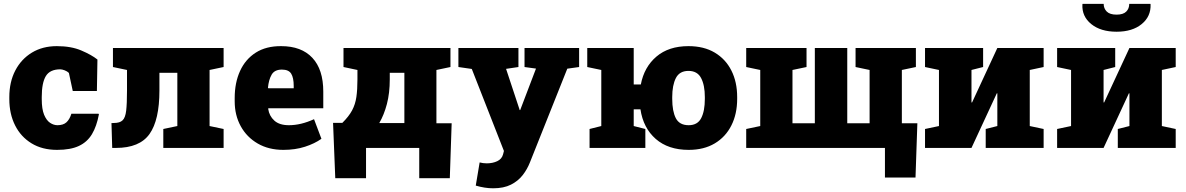

<svg xmlns="http://www.w3.org/2000/svg" viewBox="-20 -782 6269 1015"><path d="M281.7 10.3Q203.1 10.3 146.5 -24.4Q89.8 -59.1 59.6 -119.6Q29.3 -180.2 29.3 -257.8V-269Q29.3 -348.6 60.8 -409.2Q92.3 -469.7 148.7 -503.9Q205.1 -538.1 280.3 -538.1Q356 -538.1 409.9 -515.1Q463.9 -492.2 495.1 -467.3L492.2 -300.8H364.7L344.2 -396.5Q335.9 -404.8 322 -410.2Q308.1 -415.5 298.8 -415.5Q244.1 -415.5 222.4 -379.9Q200.7 -344.2 200.7 -269V-257.8Q200.7 -205.6 213.1 -175.5Q225.6 -145.5 244.6 -132.8Q263.7 -120.1 283.7 -120.1Q314.5 -120.1 331.3 -135.5Q348.1 -150.9 357.4 -180.7H501L502.9 -177.7Q491.2 -114.7 466.3 -73Q441.4 -31.2 397.2 -10.5Q353 10.3 281.7 10.3Z M573.2 0 569.3 -131.3 582 -131.8Q613.3 -131.8 627.9 -145.8Q642.6 -159.7 647 -196.8Q651.4 -233.9 651.4 -303.7V-412.1L577.1 -427.7V-528.3H1162.1V-427.7L1087.9 -412.1V-115.7L1162.1 -100.1V0H843.3V-100.1L917.5 -115.7V-397H822.8V-303.7Q822.8 -147.5 770.5 -73.7Q718.3 0 592.8 0Z M1478 10.3Q1400.4 10.3 1342.5 -23.2Q1284.7 -56.6 1252.7 -114.7Q1220.7 -172.9 1220.7 -246.1V-264.2Q1220.7 -344.7 1249 -406.7Q1277.3 -468.8 1332 -503.7Q1386.7 -538.6 1466.3 -538.1Q1573.7 -538.1 1631.3 -476.3Q1689 -414.6 1689 -297.9V-209.5H1398.4L1397.9 -206.1Q1403.3 -168.9 1430.2 -144.5Q1457 -120.1 1507.3 -120.1Q1570.8 -120.1 1640.1 -151.9L1679.2 -48.3Q1643.6 -22.9 1592.3 -6.3Q1541 10.3 1478 10.3ZM1398.4 -315.4H1532.7V-328.1Q1532.7 -370.6 1519.5 -392.3Q1506.3 -414.1 1470.2 -414.1Q1431.2 -414.1 1415.8 -387Q1400.4 -359.9 1396.5 -317.9Z M1752.4 160.2 1740.7 -132.3H1789.6Q1824.2 -166.5 1841.3 -198.5Q1858.4 -230.5 1864 -269.5Q1869.6 -308.6 1869.6 -362.8V-412.1L1795.9 -427.7V-528.3H2361.3V-427.7L2287.1 -412.1V-130.4H2367.7L2357.9 160.2H2196.3V0H1915V160.2ZM1984.9 -131.3H2117.7V-397H2040.5V-362.8Q2040.5 -290 2025.4 -232.4Q2010.3 -174.8 1984.9 -131.3Z M2586.9 213.4Q2543.5 213.4 2495.1 199.2L2515.6 76.7Q2533.7 81.5 2553.2 81.5Q2584.5 81.5 2608.6 70.1Q2632.8 58.6 2639.2 34.7L2644 16.1L2474.1 -417.5L2403.3 -427.7V-528.3H2720.7V-427.7L2655.3 -418L2726.1 -204.1L2727.1 -200.2H2730L2813.5 -419.4L2752.9 -427.7V-528.3H3041.5V-427.7L2979 -418.9L2781.2 77.1Q2767.1 112.8 2743.2 143.8Q2719.2 174.8 2681.2 194.1Q2643.1 213.4 2586.9 213.4Z M3620.6 10.3Q3512.7 10.3 3446.5 -47.6Q3380.4 -105.5 3365.7 -204.1H3330.1V-115.7L3391.6 -100.1V0H3096.7V-100.1L3158.7 -115.7V-412.1L3084.5 -427.7V-528.3H3330.1V-335.4H3367.7Q3385.3 -427.7 3450.2 -482.9Q3515.1 -538.1 3619.6 -538.1Q3701.2 -538.1 3758.5 -503.9Q3815.9 -469.7 3846.4 -409.2Q3877 -348.6 3877 -269V-259.3Q3877 -179.7 3846.4 -118.9Q3815.9 -58.1 3758.5 -23.9Q3701.2 10.3 3620.6 10.3ZM3620.6 -120.1Q3667.5 -120.1 3686.8 -157.5Q3706.1 -194.8 3706.1 -259.3V-269Q3706.1 -331.5 3686.3 -369.4Q3666.5 -407.2 3619.6 -407.2Q3572.3 -407.2 3553 -369.4Q3533.7 -331.5 3533.7 -269V-259.3Q3533.7 -194.3 3552.7 -157.2Q3571.8 -120.1 3620.6 -120.1Z M4658.2 156.7V0H3924.8V-100.1L3999 -115.7V-412.1L3924.8 -427.7V-528.3H4243.7V-427.7L4169.4 -412.1V-130.4H4287.6V-528.3H4459V-130.4H4577.1V-412.1L4502.9 -427.7V-528.3H4821.8V-427.7L4747.6 -412.1V-130.4H4829.6L4819.8 156.7Z M4870.1 0V-100.1L4943.8 -115.7V-412.1L4870.1 -427.7V-528.3H5177.2V-427.7L5115.7 -412.1V-240.7L5118.7 -240.2L5252.4 -528.3H5497.1V-427.7L5423.8 -412.1V-115.7L5497.1 -100.1V0H5190.9V-100.1L5252.4 -115.7V-288.6H5249.5L5115.7 0Z M5568.4 0V-100.1L5642.1 -115.7V-412.1L5568.4 -427.7V-528.3H5875.5V-427.7L5814 -412.1V-240.7L5816.9 -240.2L5950.7 -528.3H6195.3V-427.7L6122.1 -412.1V-115.7L6195.3 -100.1V0H5889.2V-100.1L5950.7 -115.7V-288.6H5947.8L5814 0ZM5882.8 -614.3Q5798.8 -614.3 5748.8 -654.8Q5698.7 -695.3 5702.1 -758.8L5703.1 -761.7H5814.5Q5814.5 -737.3 5830.8 -720.9Q5847.2 -704.6 5882.8 -704.6Q5917.5 -704.6 5933.6 -720.5Q5949.7 -736.3 5949.7 -761.7H6061.5L6062.5 -758.8Q6064.9 -695.3 6015.6 -654.8Q5966.3 -614.3 5882.8 -614.3Z"/></svg>

Font: Roboto Slab Black
Style: Regular
Weight: 900
Designer: Google
Version: Version 2.000; ttfautohint (v1.8.1.43-b0c9)